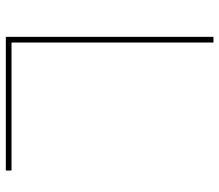

<svg xmlns="http://www.w3.org/2000/svg" viewBox="-68 -702 770 675"><g transform="rotate(90 317.5 -365.0)"><path d="M110 -730H130V-20H580V0H110Z"/></g></svg>

Font: Enso Thin
Style: Regular
Weight: 100
Designer: Coji Morishita
Foundry: UNDERFOREST DESIGN
Version: Version 1.000